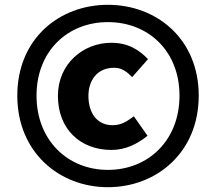

<svg xmlns="http://www.w3.org/2000/svg" viewBox="-20 -770 899 799"><path d="M429 9C632 9 807 -136 807 -372C807 -608 632 -750 429 -750C227 -750 52 -609 52 -372C52 -136 227 9 429 9ZM429 -63C262 -63 132 -186 132 -372C132 -558 262 -678 429 -678C597 -678 727 -558 727 -372C727 -186 597 -63 429 -63ZM444 -146C502 -146 550 -170 594 -205L537 -286C508 -265 486 -249 448 -249C387 -249 348 -296 348 -371C348 -435 384 -488 455 -488C485 -488 506 -474 530 -449L596 -524C560 -561 515 -592 443 -592C327 -592 221 -505 221 -371C221 -233 314 -146 444 -146Z"/></svg>

Font: Noto Sans CJK TC Black
Style: Regular
Weight: 900
Designer: Ryoko NISHIZUKA 西塚涼子 (kana, bopomofo & ideographs); Paul D. Hunt (Latin, Greek & Cyrillic); Sandoll Communications 산돌커뮤니
Foundry: Adobe
Version: Version 2.004;hotconv 1.0.118;makeotfexe 2.5.65603